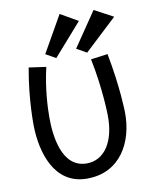

<svg xmlns="http://www.w3.org/2000/svg" viewBox="-106 -1066 908 1164"><g transform="rotate(-10 348.5 -484.0)"><path d="M630 -335C630 -335 628 -487 587 -700L483 -686C522 -499 524 -335 524 -335C527 -172 457 -69 349 -69C193 -69 173 -273 173 -382C173 -445 178 -559 208 -688L102 -703C66 -506 71 -343 71 -343C75 -191 129 22 335 22C541 22 633 -153 630 -335ZM550 -978 405 -765 467 -730 666 -916ZM343 -990 215 -765 277 -730 451 -928Z"/></g></svg>

Font: McLaren
Style: Regular
Weight: 400
Designer: Astigmatic (AOETI)
Foundry: Astigmatic (AOETI)
Version: Version 1.000